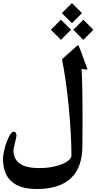

<svg xmlns="http://www.w3.org/2000/svg" viewBox="-20 -1012 713 1273"><path d="M556.6 -562Q559.1 -556.6 559.6 -552.7Q559.1 -550.8 553.2 -550.8Q544.4 -550.8 521 -555.2Q523.9 -506.3 525.6 -424.1Q527.3 -341.8 527.3 -222.7Q527.3 -217.8 527.3 -204.3Q527.3 -190.9 527.1 -173.3Q526.9 -155.8 526.9 -135.7Q526.9 -115.7 526.6 -97.7Q526.4 -79.6 526.4 -65.7Q526.4 -51.8 526.4 -45.9Q526.4 97.7 450.2 169.4Q374 241.2 224.1 241.2Q0 241.2 0 40.5Q0 26.4 3.2 7.6Q6.3 -11.2 11.5 -31Q16.6 -50.8 23.9 -70.1Q31.2 -89.4 38.8 -104.5Q46.4 -119.6 54.4 -129.2Q62.5 -138.7 69.3 -138.7Q89.4 -138.7 89.4 -112.3Q89.4 -106.9 86.2 -93.8Q83 -80.6 79.3 -65.7Q75.7 -50.8 72.5 -37.1Q69.3 -23.4 69.3 -15.6Q69.3 102.5 239.3 102.5Q285.6 102.5 325 95Q364.3 87.4 392.8 75.7Q421.4 64 437.5 48.8Q453.6 33.7 453.6 19Q453.6 -114.7 436 -301.8Q426.3 -400.4 415 -478.5Q403.8 -556.6 391.1 -619.1L491.2 -709Q495.1 -711.9 497.1 -711.9Q500 -711.9 506.8 -696Q513.7 -680.2 522 -657.2Q530.3 -634.3 539.6 -608.4Q548.8 -582.5 556.6 -562ZM317.4 -814.9 384.3 -881.3 450.7 -814.9 384.3 -747.6ZM466.3 -814.9 532.7 -881.3 599.1 -814.9 532.7 -747.6ZM390.1 -924.8 457 -991.7 523.4 -924.8 457 -858.4Z"/></svg>

Font: XB Kayhan
Style: Bold
Weight: 700
Designer: Behnam
Foundry: Irmug
Version: Version 7.300 2009